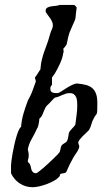

<svg xmlns="http://www.w3.org/2000/svg" viewBox="-20 -762 429 791"><path d="M25.4 -79.6Q25.4 -85.9 27.1 -99.4Q28.8 -112.8 31.7 -129.2Q34.7 -145.5 38.6 -163.6Q42.5 -181.6 47.1 -197.3Q51.8 -212.9 56.6 -224.4Q61.5 -235.8 66.9 -239.3Q68.8 -267.1 76.9 -294.7Q85 -322.3 94.7 -347.2Q94.7 -347.7 96.4 -350.8Q98.1 -354 100.3 -358.2Q102.5 -362.3 104.7 -366.7Q106.9 -371.1 107.9 -373.5Q108.9 -375.5 112.1 -383.5Q115.2 -391.6 118.7 -401.4L127.4 -425.8Q127.4 -431.2 125.7 -435.1Q124 -439 124 -442.9Q126 -444.8 128.9 -449.5Q131.8 -454.1 135.7 -459.5Q139.2 -463.9 141.6 -468.8Q144 -473.6 146 -474.6Q146.5 -476.1 147 -480.5Q147.5 -484.9 147.9 -489.5Q148.4 -494.1 148.9 -498Q149.4 -502 149.4 -502.4Q155.8 -533.7 167.5 -563.7Q179.2 -593.8 187.5 -625Q189.9 -633.3 193.8 -640.9Q197.8 -648.4 197.8 -658.2Q197.8 -665.5 194.6 -672.6Q191.4 -679.7 187 -686.3Q182.6 -692.9 177.7 -699Q172.9 -705.1 169.9 -710.4Q168.5 -711.4 168.2 -713.9Q168 -716.3 168 -717.3Q168 -726.6 174.8 -730.5Q181.6 -734.4 190.9 -735.8Q200.2 -737.3 210 -738Q219.7 -738.8 225.6 -741.7H285.6Q286.1 -741.7 290.3 -738Q294.4 -734.4 295.4 -732.4V-726.6Q293 -711.9 292 -697Q291 -682.1 285.6 -672.4Q279.8 -657.7 272.5 -642.3Q265.1 -627 261.7 -611.8Q261.2 -610.4 260 -605Q258.8 -599.6 257.8 -593.8Q256.3 -588.4 255.4 -583Q254.4 -577.6 253.4 -577.1Q252.9 -576.2 251.2 -574Q249.5 -571.8 247.6 -569.1Q245.6 -566.4 243.7 -564.2Q241.7 -562 240.7 -561.5Q240.7 -561 241.5 -556.6Q242.2 -552.2 242.2 -548.8Q242.2 -547.9 241.9 -546.4Q241.7 -544.9 240.7 -544.9Q239.7 -534.7 236.1 -523.2Q232.4 -511.7 227.3 -500.2Q222.2 -488.8 216.6 -478.3Q210.9 -467.8 206.1 -459.5L194.3 -442.9V-414.1Q194.3 -413.6 193.4 -411.9Q192.4 -410.2 190.9 -408.2Q189.5 -406.2 188.5 -404.3Q187.5 -402.3 187.5 -401.9V-394.5Q187.5 -388.7 190.4 -385.3Q193.4 -381.8 197.8 -380.4Q202.1 -378.9 207.5 -378.7Q212.9 -378.4 217.3 -378.4Q221.2 -378.4 231 -384.5Q240.7 -390.6 252.4 -398.2Q264.2 -405.8 276.6 -411.9Q289.1 -418 298.3 -418Q318.4 -416 333.7 -412.1Q349.1 -408.2 359.6 -399.4Q370.1 -390.6 375.5 -376Q380.9 -361.3 380.9 -338.9V-325.2Q380.9 -315.4 380.6 -307.1Q380.4 -298.8 378.4 -293Q377.9 -292.5 376 -289.8Q374 -287.1 371.8 -283.9Q369.6 -280.8 367.9 -277.6Q366.2 -274.4 365.7 -272.9Q359.9 -263.2 356.4 -249.8Q353 -236.3 346.2 -225.6Q342.8 -221.7 335.7 -215.3Q328.6 -209 321.3 -201.7Q314 -194.3 308.3 -187Q302.7 -179.7 302.2 -173.8Q302.2 -172.9 303.2 -170.4Q304.2 -168 304.2 -167.5L306.6 -160.6Q306.6 -154.8 304.2 -148.9Q301.8 -143.1 298.1 -137.2Q294.4 -131.3 290.3 -125.7Q286.1 -120.1 283.2 -114.7Q274.9 -100.1 267.3 -85Q259.8 -69.8 253.4 -54.2Q252 -51.3 248.5 -50Q245.1 -48.8 241.2 -48.1Q237.3 -47.4 233.9 -46.9Q230.5 -46.4 229 -45.4Q228 -45.4 227.1 -40.5Q226.1 -38.6 225.6 -36.1Q218.3 -26.4 203.9 -18.1Q189.5 -9.8 173.1 -3.7Q156.7 2.4 140.9 5.9Q125 9.3 114.7 9.3Q85 9.3 61.3 -6.3Q37.6 -22 25.4 -48.3ZM94.7 -96.2Q94.7 -95.2 97.7 -91.6Q100.6 -87.9 103 -86.9Q103 -85.9 103.8 -83.5Q104.5 -81.1 105.5 -80.1Q106.9 -75.2 107.9 -69.6Q108.9 -64 111.1 -59.3Q113.3 -54.7 117.2 -51.5Q121.1 -48.3 128.4 -48.3Q130.9 -48.3 139.2 -54.4Q147.5 -60.5 158 -69.6Q168.5 -78.6 180.2 -89.6Q191.9 -100.6 201.9 -110.1Q211.9 -119.6 218.5 -126.7Q225.1 -133.8 225.6 -135.3Q226.1 -135.7 227.1 -139.4Q228 -143.1 229 -147.2Q230 -151.4 230.7 -155Q231.4 -158.7 232.4 -159.7Q234.4 -165.5 242.2 -169.9Q250 -174.3 253.4 -177.2Q257.3 -182.6 259 -188.5Q260.7 -194.3 261.5 -200.2Q262.2 -206.1 263.2 -211.2Q264.2 -216.3 267.1 -220.7Q267.1 -221.2 269.8 -224.4Q272.5 -227.5 275.9 -231.2Q279.3 -234.9 282 -237.8Q284.7 -240.7 285.6 -241.7Q286.1 -242.7 288.3 -245.6Q290.5 -248.5 290.5 -249Q292.5 -267.1 295.4 -287.6Q298.3 -308.1 298.3 -327.1Q298.3 -335.9 297.6 -345Q296.9 -354 293.7 -361.6Q290.5 -369.1 284.2 -373.8Q277.8 -378.4 267.1 -378.4Q258.8 -378.4 251.7 -376.2Q244.6 -374 237.3 -370.8Q230 -367.7 222.4 -364.5Q214.8 -361.3 206.1 -359.9Q204.1 -358.9 200.2 -354.5Q196.3 -350.1 191.9 -345.7Q186 -339.8 181.4 -334.7Q176.8 -329.6 174.8 -328.6Q169.4 -323.2 166.5 -317.1Q163.6 -311 160.9 -304.7Q158.2 -298.3 155.8 -292Q153.3 -285.6 149.4 -280.3L142.1 -272.9Q142.1 -272 141.8 -269Q141.6 -266.1 141.1 -262.7Q140.6 -259.3 140.1 -256.1Q139.6 -252.9 139.2 -252Q139.2 -251 138.7 -248.3Q138.2 -245.6 137.2 -242.7Q136.2 -239.7 135.3 -237.1Q134.3 -234.4 133.3 -233.9Q123.5 -211.9 111.1 -190.4Q98.6 -168.9 94.7 -147Q94.7 -146.5 95.2 -144Q95.7 -141.6 96.4 -138.2Q97.2 -134.8 97.7 -131.8Q98.1 -128.9 98.1 -127.4V-118.2Q98.1 -111.8 96.4 -107.7Q94.7 -103.5 94.7 -97.2Z"/></svg>

Font: IM FELL English
Style: Italic
Weight: 400
Italic angle: -18°
Designer: Igino Marini
Foundry: Igino Marini
Version: 3.00